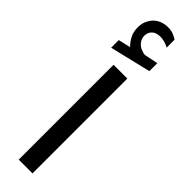

<svg xmlns="http://www.w3.org/2000/svg" viewBox="-294 -832 815 815"><g transform="rotate(45 113.5 -424.0)"><path d="M68.8 -673.3Q53.2 -689 42.7 -708.7Q32.2 -728.5 32.2 -755.4Q32.2 -774.4 37.8 -789.6Q43.5 -804.7 52.7 -815.9Q65.4 -831.5 83.7 -839.4Q102.1 -847.2 121.6 -847.2Q141.6 -847.2 153.8 -842.5Q166 -837.9 179.7 -829.6L180.2 -781.7Q153.3 -795.9 128.4 -795.9Q119.6 -795.9 109.1 -793.2Q98.6 -790.5 90.8 -783.2Q77.1 -771 77.1 -749Q77.6 -732.9 88.6 -718.3Q99.6 -703.6 123.5 -696.8Q126 -696.3 128.4 -695.3Q130.9 -694.3 134.3 -694.3Q137.2 -694.3 139.2 -694.8L198.7 -707V-659.2L13.7 -614.7V-660.6ZM72.3 -570.8H154.8V-1.4H72.3Z"/></g></svg>

Font: Vazir
Style: Regular
Weight: 400
Designer: Saber Rastikerdar
Foundry: Saber Rastikerdar
Version: Version 30.0.0